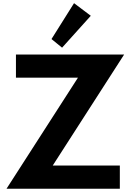

<svg xmlns="http://www.w3.org/2000/svg" viewBox="-20 -1160 812 1180"><path d="M20 0H716.5V-142.5H304L743 -825H78V-682.5H459ZM361.5 -867 538 -1063 435 -1140.5 296.5 -920Z"/></svg>

Font: Spartan
Style: Bold
Weight: 700
Designer: Matt Bailey, Mirko Velimirovic
Foundry: Matt Bailey
Version: Version 1.003; ttfautohint (v1.8.3)